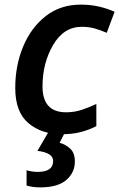

<svg xmlns="http://www.w3.org/2000/svg" viewBox="-20 -571 516 831"><path d="M247 10Q293 10 329.5 0.5Q366 -9 397 -25V-121Q365 -106 333.5 -95.5Q302 -85 266 -85Q164 -85 164 -197Q164 -298 210 -376.5Q256 -455 334 -455Q366 -455 392.5 -447Q419 -439 442 -429L476 -520Q445 -534 408.5 -542.5Q372 -551 330 -551Q241 -551 177.5 -501Q114 -451 80 -369Q46 -287 46 -190Q46 -86 103 -38Q160 10 247 10ZM154 240Q230 240 267 208Q304 176 304 128Q304 91 284 72.5Q264 54 238 47L262 0H190L142 82Q210 90 210 126Q210 173 143 173Q120 173 95 166V232Q121 240 154 240Z"/></svg>

Font: Noto Sans UI Medium
Style: Italic
Weight: 500
Italic angle: -12°
Designer: Monotype Design Team
Foundry: Monotype Imaging Inc.
Version: Version 1.901